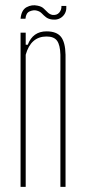

<svg xmlns="http://www.w3.org/2000/svg" viewBox="-20 -727 337 747"><path d="M60 0V-600H80V-553H88Q108 -605 161 -605Q200 -605 217 -584Q234 -563 235 -514V0H215V-514Q214 -552 202 -568.5Q190 -585 161 -585Q100 -585 80 -514V0ZM60 -654Q63 -688 83.5 -699Q104 -710 126 -705Q142 -702 150.5 -693.5Q159 -685 166.5 -678Q174 -671 184 -669Q201 -667 210.5 -678Q220 -689 219 -704H238Q240 -679 224 -663.5Q208 -648 183 -651Q168 -653 159 -660Q150 -667 142.5 -675Q135 -683 122 -686Q111 -689 96 -683Q81 -677 79 -654Z"/></svg>

Font: Big Shoulders Display Thin
Style: Regular
Weight: 100
Designer: Patric King
Foundry: XO Type Co
Version: Version 1.000; ttfautohint (v1.8.2)